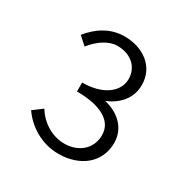

<svg xmlns="http://www.w3.org/2000/svg" viewBox="-115 -989 632 652"><g transform="rotate(30 201.0 -663.0)"><path d="M197 -434C279 -434 343 -481 343 -561C343 -621 296 -658 245 -669C291 -688 326 -724 326 -778C326 -849 267 -892 193 -892C137 -892 93 -862 61 -822L92 -794C119 -828 154 -852 188 -852C242 -852 277 -819 277 -773C277 -724 229 -684 146 -684V-649C238 -649 294 -619 294 -563C294 -507 250 -474 197 -474C148 -474 105 -502 79 -543L43 -516C74 -471 129 -434 197 -434Z"/></g></svg>

Font: Source Han Sans SC Light
Style: Regular
Weight: 300
Designer: Ryoko NISHIZUKA (kana & ideographs); Paul D. Hunt (Latin, Greek & Cyrillic); Wenlong ZHANG (bopomofo); Sandoll Communica
Foundry: Adobe Systems Incorporated
Version: Version 1.004;PS 1.004;hotconv 1.0.82;makeotf.lib2.5.63406